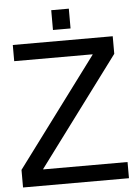

<svg xmlns="http://www.w3.org/2000/svg" viewBox="-58 -913 683 957"><g transform="rotate(-5 283.0 -434.0)"><path d="M126 -83V-81H548V0H18V-88L421 -629V-631H29V-712H529V-624ZM235 -769V-868H323V-769Z"/></g></svg>

Font: CST
Style: Regular
Weight: 400
Version: Version 1.00